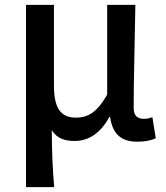

<svg xmlns="http://www.w3.org/2000/svg" viewBox="-20 -570 683 790"><path d="M87 200H203C196 117 194 66 193 -34C217 2 249 10 288 10C344 10 394 -22 430 -89H433C443 -19 478 13 545 13C581 13 602 7 621 -1L607 -88C594 -83 582 -81 573 -81C546 -81 530 -93 530 -126C530 -246 535 -408 537 -550H421V-181C377 -103 338 -86 292 -86C228 -86 202 -128 202 -218V-550H87Z"/></svg>

Font: Source Han Sans JP Medium
Style: Regular
Weight: 500
Designer: Ryoko NISHIZUKA 西塚涼子 (kana, bopomofo & ideographs); Paul D. Hunt (Latin, Greek & Cyrillic); Sandoll Communications 산돌커뮤니
Foundry: Adobe
Version: Version 2.002;hotconv 1.0.116;makeotfexe 2.5.65601